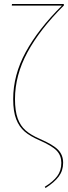

<svg xmlns="http://www.w3.org/2000/svg" viewBox="-20 -749 340 961"><path d="M300 -722Q180 -603 117.5 -487.5Q55 -372 55 -253Q55 -194 68.5 -156.5Q82 -119 108.5 -96Q135 -73 179 -54Q246 -25 271 1Q296 27 296 66Q296 105 274 134.5Q252 164 208 192L204 186Q246 160 266.5 132.5Q287 105 287 66Q287 30 264 5.5Q241 -19 175 -48Q131 -67 103.5 -90.5Q76 -114 61 -152.5Q46 -191 46 -253Q46 -373 108.5 -488Q171 -603 290 -721H206H39L40 -729H299Z"/></svg>

Font: Fira Sans Compressed Eight
Style: Regular
Weight: 100
Width: 1
Designer: bBox Type GmbH & Carrois Corporate GbR & Edenspiekermann AG
Foundry: bBox Type GmbH & Carrois Corporate GbR & Edenspiekermann AG
Version: Version 4.301